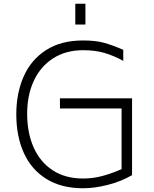

<svg xmlns="http://www.w3.org/2000/svg" viewBox="-20 -988 820 1025"><path d="M67 0ZM685 -463V-53Q626 -19 555.5 -1Q485 17 424 17Q308 17 228 -32.5Q148 -82 107.5 -171Q67 -260 67 -378Q67 -490 106 -579Q145 -668 225 -720Q305 -772 424 -772Q490 -772 535.5 -759.5Q581 -747 638 -722V-663Q587 -691 537.5 -705.5Q488 -720 424 -720Q331 -720 263.5 -676.5Q196 -633 160.5 -556.5Q125 -480 125 -381Q125 -278 160 -200Q195 -122 262 -78.5Q329 -35 424 -35Q475 -35 524.5 -48Q574 -61 629 -85V-409H300V-463ZM382 -968H436V-857H382Z"/></svg>

Font: Biryani UltraLight
Style: Regular
Weight: 250
Designer: Dan Reynolds and Mathieu Réguer
Foundry: Dan Reynolds and Mathieu Réguer
Version: Version 1.003; ttfautohint (v1.1) -l 5 -r 5 -G 72 -x 0 -D la